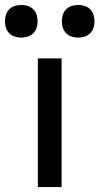

<svg xmlns="http://www.w3.org/2000/svg" viewBox="-51 -756 402 776"><path d="M102 0V-520H198V0ZM265 -604Q252 -604 239 -608Q226 -612 216.5 -621.5Q207 -631 203 -644Q199 -657 199 -670Q199 -683 203 -696Q207 -709 216.5 -718.5Q226 -728 239 -732Q252 -736 265 -736Q278 -736 291 -732Q304 -728 313.5 -718.5Q323 -709 327 -696Q331 -683 331 -670Q331 -657 327 -644Q323 -631 313.5 -621.5Q304 -612 291 -608Q278 -604 265 -604ZM35 -604Q22 -604 9 -608Q-4 -612 -13.5 -621.5Q-23 -631 -27 -644Q-31 -657 -31 -670Q-31 -683 -27 -696Q-23 -709 -13.5 -718.5Q-4 -728 9 -732Q22 -736 35 -736Q48 -736 61 -732Q74 -728 83.5 -718.5Q93 -709 97 -696Q101 -683 101 -670Q101 -657 97 -644Q93 -631 83.5 -621.5Q74 -612 61 -608Q48 -604 35 -604Z"/></svg>

Font: Iosevka Aile Medium
Style: Regular
Weight: 500
Designer: Belleve Invis
Foundry: Belleve Invis
Version: Version 27.3.5; ttfautohint (v1.8.4)